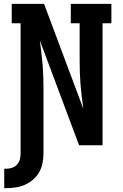

<svg xmlns="http://www.w3.org/2000/svg" viewBox="-20 -755 640 998"><path d="M2 223V122H13Q28 122 43 117Q58 112 68.5 100.5Q79 89 83 74Q87 59 87 43V-634H41V-735H209L413 -190Q409 -221 405 -252.5Q401 -284 398.5 -315.5Q396 -347 395 -378.5Q394 -410 394 -441V-634H348V-735H559V-634H513V0H391L187 -545Q191 -514 195 -482.5Q199 -451 201.5 -419.5Q204 -388 205 -356.5Q206 -325 206 -294V43Q206 68 201 93Q196 118 184 139.5Q172 161 152.5 178Q133 195 110.5 205Q88 215 63 219Q38 223 13 223Z"/></svg>

Font: Iosevka Plex Etoile
Style: Bold
Weight: 700
Designer: Belleve Invis
Foundry: Belleve Invis
Version: Version 25.1.1; ttfautohint (v1.8.4)